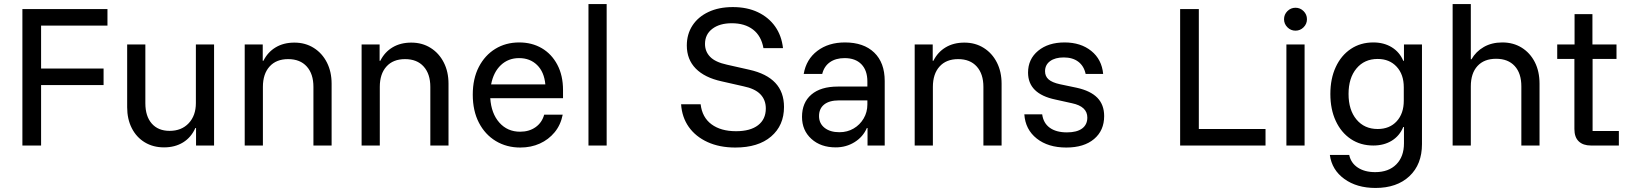

<svg xmlns="http://www.w3.org/2000/svg" viewBox="-20 -720 8050 950"><path d="M183.3 0H90.8V-675H511.7V-593.3H183.3V-380.8H492.5V-299.2H183.3Z M791.7 9.2Q737.5 9.2 696.3 -15.8Q655 -40.8 632.1 -85.8Q609.2 -130.8 609.2 -189.2V-500H699.2V-209.2Q699.2 -145 730.8 -108.8Q762.5 -72.5 819.2 -72.5Q878.3 -72.5 913.8 -110.4Q949.2 -148.3 949.2 -210V-500H1039.2V0H950V-86.7H946.7Q925.8 -40 885.8 -15.4Q845.8 9.2 791.7 9.2Z M1190.8 0V-500H1280V-419.2H1283.3Q1305 -462.5 1344.2 -485.8Q1383.3 -509.2 1436.7 -509.2Q1490.8 -509.2 1532.5 -482.9Q1574.2 -456.7 1597.5 -410.8Q1620.8 -365 1620.8 -305.8V0H1530.8V-290Q1530.8 -354.2 1497.9 -390.8Q1465 -427.5 1405.8 -427.5Q1346.7 -427.5 1313.8 -390.8Q1280.8 -354.2 1280.8 -290V0Z M1769.2 0V-500H1858.3V-419.2H1861.7Q1883.3 -462.5 1922.5 -485.8Q1961.7 -509.2 2015 -509.2Q2069.2 -509.2 2110.8 -482.9Q2152.5 -456.7 2175.8 -410.8Q2199.2 -365 2199.2 -305.8V0H2109.2V-290Q2109.2 -354.2 2076.2 -390.8Q2043.3 -427.5 1984.2 -427.5Q1925 -427.5 1892.1 -390.8Q1859.2 -354.2 1859.2 -290V0Z M2554.2 10Q2486.7 10 2433.3 -22.1Q2380 -54.2 2349.6 -112.9Q2319.2 -171.7 2319.2 -251.7Q2319.2 -330.8 2349.2 -388.8Q2379.2 -446.7 2430.8 -478.3Q2482.5 -510 2549.2 -510Q2611.7 -510 2660.4 -481.7Q2709.2 -453.3 2737.5 -400Q2765.8 -346.7 2765.8 -274.2V-234.2H2405.8Q2410.8 -158.3 2450.8 -113.3Q2490.8 -68.3 2553.3 -68.3Q2598.3 -68.3 2630 -90.8Q2661.7 -113.3 2672.5 -152.5H2764.2Q2754.2 -101.7 2724.2 -65.4Q2694.2 -29.2 2650.8 -9.6Q2607.5 10 2554.2 10ZM2410 -302.5H2678.3Q2672.5 -364.2 2637.5 -398.3Q2602.5 -432.5 2548.3 -432.5Q2495 -432.5 2458.3 -397.9Q2421.7 -363.3 2410 -302.5Z M2891.7 0V-700H2981.7V0Z M3618.3 10Q3540 10 3480.8 -17.1Q3421.7 -44.2 3387.9 -92.1Q3354.2 -140 3350 -204.2H3446.7Q3454.2 -139.2 3500.4 -105Q3546.7 -70.8 3621.7 -70.8Q3692.5 -70.8 3730.8 -100.4Q3769.2 -130 3769.2 -183.3Q3769.2 -225.8 3742.1 -253.8Q3715 -281.7 3657.5 -293.3L3550.8 -317.5Q3466.7 -335.8 3422.5 -380.8Q3378.3 -425.8 3378.3 -495Q3378.3 -550.8 3406.2 -593.8Q3434.2 -636.7 3485.4 -660.8Q3536.7 -685 3605.8 -685Q3676.7 -685 3730 -659.6Q3783.3 -634.2 3815.4 -588.8Q3847.5 -543.3 3854.2 -481.7H3757.5Q3746.7 -542.5 3705.8 -573.8Q3665 -605 3600.8 -605Q3540.8 -605 3504.6 -577.5Q3468.3 -550 3468.3 -502.5Q3468.3 -465 3493.8 -438.8Q3519.2 -412.5 3576.7 -400L3687.5 -375Q3773.3 -355.8 3816.2 -310Q3859.2 -264.2 3859.2 -190.8Q3859.2 -99.2 3795.4 -44.6Q3731.7 10 3618.3 10Z M4115 9.2Q4040.8 9.2 3994.6 -32.9Q3948.3 -75 3948.3 -141.7Q3948.3 -212.5 3994.6 -252.1Q4040.8 -291.7 4125.8 -291.7H4271.7V-316.7Q4271.7 -371.7 4242.1 -402.1Q4212.5 -432.5 4159.2 -432.5Q4115 -432.5 4086.2 -412.1Q4057.5 -391.7 4048.3 -354.2H3956.7Q3969.2 -426.7 4024.2 -468.3Q4079.2 -510 4160.8 -510Q4253.3 -510 4305.4 -460Q4357.5 -410 4357.5 -319.2V0H4272.5V-86.7H4269.2Q4250 -42.5 4208.3 -16.7Q4166.7 9.2 4115 9.2ZM4133.3 -65.8Q4172.5 -65.8 4203.8 -84.2Q4235 -102.5 4253.3 -133.8Q4271.7 -165 4271.7 -203.3V-223.3H4131.7Q4083.3 -223.3 4057.9 -202.9Q4032.5 -182.5 4032.5 -145.8Q4032.5 -109.2 4060 -87.5Q4087.5 -65.8 4133.3 -65.8Z M4505.8 0V-500H4595V-419.2H4598.3Q4620 -462.5 4659.2 -485.8Q4698.3 -509.2 4751.7 -509.2Q4805.8 -509.2 4847.5 -482.9Q4889.2 -456.7 4912.5 -410.8Q4935.8 -365 4935.8 -305.8V0H4845.8V-290Q4845.8 -354.2 4812.9 -390.8Q4780 -427.5 4720.8 -427.5Q4661.7 -427.5 4628.8 -390.8Q4595.8 -354.2 4595.8 -290V0Z M5255.8 10Q5165.8 10 5109.6 -34.6Q5053.3 -79.2 5048.3 -154.2H5136.7Q5142.5 -110.8 5174.2 -87.9Q5205.8 -65 5259.2 -65Q5308.3 -65 5334.2 -84.2Q5360 -103.3 5360 -138.3Q5360 -193.3 5284.2 -209.2L5201.7 -227.5Q5066.7 -255.8 5066.7 -360.8Q5066.7 -427.5 5116.7 -468.8Q5166.7 -510 5247.5 -510Q5327.5 -510 5379.6 -467.9Q5431.7 -425.8 5438.3 -354.2H5351.7Q5343.3 -393.3 5315.4 -414.6Q5287.5 -435.8 5243.3 -435.8Q5200.8 -435.8 5175.8 -417.5Q5150.8 -399.2 5150.8 -367.5Q5150.8 -342.5 5168.3 -327.1Q5185.8 -311.7 5224.2 -303.3L5307.5 -285.8Q5375.8 -270.8 5409.6 -236.3Q5443.3 -201.7 5443.3 -145.8Q5443.3 -74.2 5393.3 -32.1Q5343.3 10 5255.8 10Z M5819.2 0V-675H5911.7V-81.7H6241.7V0Z M6345 0V-500H6435V0ZM6390 -568.3Q6366.7 -568.3 6350 -585Q6333.3 -601.7 6333.3 -625Q6333.3 -648.3 6350 -665Q6366.7 -681.7 6390 -681.7Q6413.3 -681.7 6430 -665Q6446.7 -648.3 6446.7 -625Q6446.7 -601.7 6430 -585Q6413.3 -568.3 6390 -568.3Z M6785.8 210Q6693.3 210 6631.7 165.4Q6570 120.8 6560 46.7H6655.8Q6664.2 86.7 6698.3 109.2Q6732.5 131.7 6784.2 131.7Q6850.8 131.7 6888.8 93.3Q6926.7 55 6926.7 -10.8V-91.7H6923.3Q6905 -47.5 6866.3 -23.8Q6827.5 0 6775 0Q6711.7 0 6663.8 -32.1Q6615.8 -64.2 6589.2 -121.7Q6562.5 -179.2 6562.5 -255Q6562.5 -330.8 6589.2 -388.3Q6615.8 -445.8 6663.8 -477.9Q6711.7 -510 6775 -510Q6827.5 -510 6866.3 -486.2Q6905 -462.5 6923.3 -419.2H6926.7V-500H7015.8V-6.7Q7015.8 93.3 6953.8 151.7Q6891.7 210 6785.8 210ZM6796.7 -81.7Q6855.8 -81.7 6890.8 -120Q6925.8 -158.3 6925.8 -221.7V-288.3Q6925.8 -351.7 6890.4 -390Q6855 -428.3 6796.7 -428.3Q6730.8 -428.3 6691.7 -381.2Q6652.5 -334.2 6652.5 -255Q6652.5 -175.8 6691.7 -128.8Q6730.8 -81.7 6796.7 -81.7Z M7167.5 0V-700H7257.5V-426.7H7260.8Q7282.5 -465 7321.7 -487.5Q7360.8 -510 7413.3 -510Q7467.5 -510 7509.2 -484.2Q7550.8 -458.3 7574.2 -412.5Q7597.5 -366.7 7597.5 -305.8V0H7507.5V-292.5Q7507.5 -357.5 7474.6 -393.3Q7441.7 -429.2 7382.5 -429.2Q7323.3 -429.2 7290.4 -393.3Q7257.5 -357.5 7257.5 -292.5V0Z M7851.7 0Q7813.3 0 7791.7 -20.4Q7770 -40.8 7770 -81.7V-428.3H7685V-500H7770.8V-650H7859.2V-500H7978.3V-428.3H7860V-71.7H7990V0Z"/></svg>

Font: Funnel Sans Light
Style: Regular
Weight: 400
Version: Version 1.000